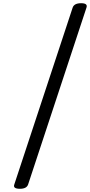

<svg xmlns="http://www.w3.org/2000/svg" viewBox="-20 -1098 560 1195"><path d="M104 77Q59 77 69 50L432 -1050Q441 -1078 485 -1078Q528 -1078 518 -1050L155 50Q146 77 104 77Z"/></svg>

Font: Playwrite RO
Style: Regular
Weight: 400
Designer: Veronika Burian, José Scaglione
Foundry: TypeTogether
Version: Version 1.002